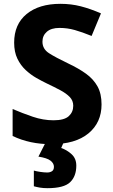

<svg xmlns="http://www.w3.org/2000/svg" viewBox="-20 -744 591 1004"><path d="M511 -198Q511 -103 442.5 -46.5Q374 10 248 10Q135 10 46 -33V-174Q97 -152 151.5 -133.5Q206 -115 260 -115Q316 -115 339.5 -136.5Q363 -158 363 -191Q363 -218 344.5 -237Q326 -256 295 -272.5Q264 -289 224 -308Q199 -320 170 -336.5Q141 -353 114.5 -377.5Q88 -402 71 -437Q54 -472 54 -521Q54 -617 119 -670.5Q184 -724 296 -724Q352 -724 402.5 -711Q453 -698 508 -674L459 -556Q410 -576 371 -587Q332 -598 291 -598Q248 -598 225 -578Q202 -558 202 -526Q202 -488 236 -466Q270 -444 337 -412Q392 -386 430.5 -358Q469 -330 490 -292Q511 -254 511 -198ZM379 122Q379 178 346.5 209Q314 240 228 240Q206 240 188.5 237Q171 234 157 230V148Q171 152 191.5 155Q212 158 227 158Q241 158 251.5 151.5Q262 145 262 128Q262 110 244 96Q226 82 181 75L219 0H313L300 30Q330 40 354.5 62.5Q379 85 379 122Z"/></svg>

Font: Noto Sans Kayah Li
Style: Bold
Weight: 700
Designer: Monotype Design Team, Sérgio Martins
Foundry: Monotype Imaging Inc.
Version: Version 2.002; ttfautohint (v1.8.4.7-5d5b)